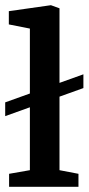

<svg xmlns="http://www.w3.org/2000/svg" viewBox="-20 -719 341 739"><path d="M0 -272V-325L301 -433V-380ZM15 0V-50L95 -64V-609L14 -625V-676L176 -699L209 -687V-64L282 -50V0Z"/></svg>

Font: Faustina SemiBold
Style: Regular
Weight: 600
Designer: Alfonso Garcia
Foundry: http://www.omnibus-type.com
Version: Version 1.200